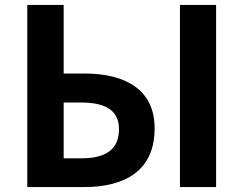

<svg xmlns="http://www.w3.org/2000/svg" viewBox="-20 -761 990 781"><path d="M91 0H322C486 0 609 -65 609 -239C609 -397 489 -462 323 -462H239V-741H91ZM712 0H859V-741H712ZM239 -117V-344H309C413 -344 464 -310 464 -236C464 -152 409 -117 311 -117Z"/></svg>

Font: Noto Sans JP
Style: Bold
Weight: 700
Designer: Ryoko NISHIZUKA  (kana, bopomofo & ideographs); Paul D. Hunt (Latin, Greek & Cyrillic); Sandoll Communications , Soo-you
Foundry: Adobe
Version: Version 2.002;hotconv 1.0.116;makeotfexe 2.5.65601